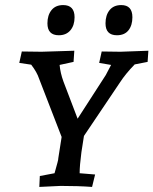

<svg xmlns="http://www.w3.org/2000/svg" viewBox="-20 -733 605 757"><path d="M562 -489 511 -479Q475 -442 453 -408L311 -197L301 -133Q294 -80 294 -50L355 -45L343 4Q289 0 219 0L135 4L137 -39L195 -50Q196 -53 199.5 -66Q203 -79 206.5 -91.5Q210 -104 210 -110L223 -193L134 -423Q126 -448 103 -478L56 -485L66 -530Q117 -529 144 -529L273 -533L270 -489L215 -477Q218 -445 230 -412L286 -265L397 -437L418 -477L371 -485L381 -530Q428 -529 455 -529L565 -533ZM229 -713Q274 -713 274 -665Q274 -633 257.5 -613.5Q241 -594 212 -594Q167 -594 167 -641Q167 -673 183 -693Q199 -713 229 -713ZM458 -713Q502 -713 502 -665Q502 -633 486.5 -613.5Q471 -594 441 -594Q396 -594 396 -641Q396 -673 412 -693Q428 -713 458 -713Z"/></svg>

Font: Andada SC
Style: Italic
Weight: 400
Italic angle: -8.29999°
Designer: Carolina Giovagnoli
Foundry: Carolina Giovagnoli
Version: Version 1.003